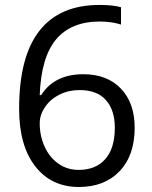

<svg xmlns="http://www.w3.org/2000/svg" viewBox="-20 -744 612 774"><path d="M57.1 -305.2Q57.1 -515.6 138.9 -619.9Q220.7 -724.1 380.9 -724.1Q436 -724.1 467.8 -714.8V-645Q430.2 -657.2 381.8 -657.2Q267.1 -657.2 206.5 -585.7Q146 -514.2 140.1 -360.8H146Q199.7 -444.8 315.9 -444.8Q412.1 -444.8 467.5 -386.7Q522.9 -328.6 522.9 -229Q522.9 -117.7 462.2 -54Q401.4 9.8 297.9 9.8Q187 9.8 122.1 -73.5Q57.1 -156.7 57.1 -305.2ZM296.9 -59.1Q366.2 -59.1 404.5 -102.8Q442.9 -146.5 442.9 -229Q442.9 -299.8 407.2 -340.3Q371.6 -380.9 300.8 -380.9Q256.8 -380.9 220.2 -362.8Q183.6 -344.7 161.9 -313Q140.1 -281.2 140.1 -247.1Q140.1 -196.8 159.7 -153.3Q179.2 -109.9 215.1 -84.5Q251 -59.1 296.9 -59.1Z"/></svg>

Font: f0_58959 
Style: Regular
Weight: 400
Foundry: Ascender Corporation
Version: Version 1.10